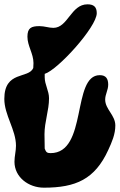

<svg xmlns="http://www.w3.org/2000/svg" viewBox="-54 -815 554 889"><path d="M13 -66C13 6 79 54 149 54C297 54 385 15 447 -120C464 -157 480 -193 480 -234C480 -282 433 -309 433 -354C433 -378 447 -398 447 -423C447 -450 437 -467 408 -467C277 -467 353 -106 180 -106C163 -106 159 -111 153 -127C153 -137 152 -183 152 -193C152 -252 173 -303 173 -360C173 -395 153 -423 153 -457V-473C213 -491 394 -690 394 -754C394 -784 379 -795 351 -795C274 -795 261 -686 193 -686C172 -686 152 -694 129 -694C91 -694 73 -686 73 -645C73 -602 101 -567 101 -523C101 -520 100 -503 100 -500C78 -449 -34 -489 -34 -357C-34 -282 20 -214 20 -140C20 -115 13 -92 13 -66Z"/></svg>

Font: Charger
Style: Overspray
Weight: 400
Designer: Jasper
Foundry: Cannot Into Space Fonts
Version: Version 0.980